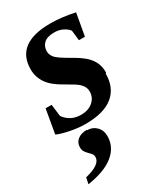

<svg xmlns="http://www.w3.org/2000/svg" viewBox="-191 -547 763 885"><g transform="rotate(-30 190.5 -104.0)"><path d="M338 -145 334 -140Q334 -66 285 -26Q236 14 137 14Q100 14 56 5Q12 -4 -8 -14L14 -141H46L54 -77Q86 -33 141 -33Q181 -33 205 -54Q229 -75 229 -107Q229 -127 216 -143Q203 -159 176 -174L144 -193Q89 -223 67 -256Q44 -290 44 -330Q44 -469 228 -469Q286 -469 357 -454L336 -336H304L298 -390Q288 -404 268 -414Q249 -424 223 -424Q185 -424 168 -408Q150 -392 150 -365Q150 -346 165 -329Q179 -314 228 -286Q273 -261 295 -241Q317 -221 327 -199Q338 -175 338 -145ZM129 40V42Q158 42 177 61Q197 81 197 112Q197 170 149 209Q102 247 10 261L17 228Q101 208 101 168Q101 158 95 150Q91 145 81 135Q73 127 67 118Q61 109 61 94Q61 70 79 55Q97 40 129 40Z"/></g></svg>

Font: Libra Serif Modern
Style: Bold Italic
Weight: 700
Italic angle: -12°
Designer: Stefan Peev, Context Ltd
Foundry: Stefan Peev, Context Ltd
Version: Version 1.000